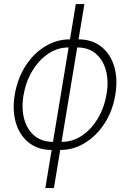

<svg xmlns="http://www.w3.org/2000/svg" viewBox="-20 -748 659 972"><path d="M241.2 11.2Q173.8 11.2 127.2 -24.9Q80.6 -61 61 -124.3Q41.5 -187.5 54.7 -268.6Q68.4 -350.1 108.6 -413.3Q148.9 -476.6 207.8 -512.7Q266.6 -548.8 334 -548.8H377.4Q444.8 -548.8 491.5 -512.7Q538.1 -476.6 557.6 -413.3Q577.1 -350.1 564 -269Q550.8 -188 510.3 -124.8Q469.7 -61.5 411.1 -25.1Q352.5 11.2 284.7 11.2ZM248 -29.8H291.5Q348.6 -29.8 396 -62Q443.4 -94.2 475.8 -149.2Q508.3 -204.1 519.5 -271.5Q530.8 -338.4 516.1 -392.1Q501.5 -445.8 464.4 -476.8Q427.2 -507.8 370.6 -507.8H327.1Q270.5 -507.8 223.1 -475.3Q175.8 -442.9 143.1 -388.2Q110.4 -333.5 99.1 -266.1Q87.9 -198.7 102.5 -145.3Q117.2 -91.8 154.5 -60.8Q191.9 -29.8 248 -29.8ZM209.5 204.1 363.8 -727.5H407.2L252.9 204.1Z"/></svg>

Font: Inter 17pt ExtraLight
Style: Italic
Weight: 250
Italic angle: -9.3988°
Version: Version 4.001;git-66647c0bb